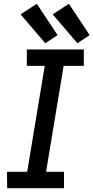

<svg xmlns="http://www.w3.org/2000/svg" viewBox="-20 -997 495 1017"><path d="M18 0H319V-87H224L317 -648H424V-735H122V-648H217L124 -87H17ZM390 -768 455 -811 345 -977 259 -921ZM220 -768 285 -811 175 -977 89 -921Z"/></svg>

Font: Iosevka Sparkle Medium
Style: Italic
Weight: 500
Italic angle: -9°
Designer: Belleve Invis
Foundry: Belleve Invis
Version: Version 4.5.0; ttfautohint (v1.8.3)